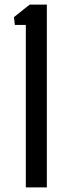

<svg xmlns="http://www.w3.org/2000/svg" viewBox="-20 -820 276 840"><path d="M93 0V-711H45L41 -745L110 -800H185V0Z"/></svg>

Font: Big Shoulders Text Medium
Style: Regular
Weight: 500
Designer: Patric King
Foundry: XO Type Co
Version: Version 1.000; ttfautohint (v1.8.2)